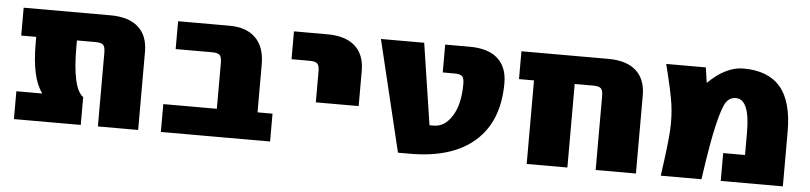

<svg xmlns="http://www.w3.org/2000/svg" viewBox="-38 -712 3766 893"><g transform="rotate(5 1845.5 -265.0)"><path d="M303 -390V-360Q303 -167 355 -130V0H43V-130H163V-132Q113 -198 113 -360V-390H43V-520H448Q534 -520 578.5 -480Q623 -440 623 -365V0H435V-345Q435 -372 425.5 -381Q416 -390 390 -390Z M979 -345Q979 -372 969.5 -381Q960 -390 934 -390H764V-520H1004Q1083 -520 1126 -477.5Q1169 -435 1169 -355V-130H1239V0H729V-130H979Z M1305 -390V-520H1460Q1546 -520 1590.5 -480Q1635 -440 1635 -365V-200H1435V-345Q1435 -372 1425.5 -381Q1416 -390 1390 -390Z M2111 -345Q2111 -372 2101.5 -381Q2092 -390 2066 -390H2011V-520H2126Q2212 -520 2256.5 -480Q2301 -440 2301 -365Q2301 -189 2195.5 -94.5Q2090 0 1891 0H1836L1711 -520H1913L1971 -140H1991Q2042 -140 2076.5 -195Q2111 -250 2111 -345Z M2759 -345Q2759 -372 2749.5 -381Q2740 -390 2714 -390H2627V0H2437V-390H2367V-520H2772Q2858 -520 2902.5 -480Q2947 -440 2947 -365V0H2759Z M3238 -450H3240Q3321 -530 3403 -530Q3519 -530 3576 -463Q3633 -396 3633 -255V0H3343V-130H3445V-235Q3445 -390 3380 -390Q3352 -390 3335 -366.5Q3318 -343 3297.5 -257Q3277 -171 3253 0H3063Q3085 -156 3088 -216.5Q3091 -277 3083.5 -333Q3076 -389 3043 -520H3228Z"/></g></svg>

Font: Mplus 1p Black
Style: Regular
Weight: 900
Version: Version 1.061